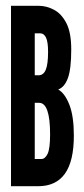

<svg xmlns="http://www.w3.org/2000/svg" viewBox="-20 -643 290 663"><path d="M18 0V-623H113Q140 -623 166 -609.5Q192 -596 209 -563.5Q226 -531 226 -472Q226 -405 214.5 -373.5Q203 -342 181 -334Q204 -321 219.5 -281.5Q235 -242 235 -175Q235 -86 204 -43Q173 0 112 0ZM100 -383H113Q130 -383 138 -402Q146 -421 146 -464Q146 -498 139 -513Q132 -528 118 -528H100ZM100 -94H123Q136 -94 144.5 -112Q153 -130 153 -179Q153 -288 115 -288H100Z"/></svg>

Font: Inconsolata UltraCondensed Black
Style: Regular
Weight: 900
Width: 1
Monospace: yes
Designer: Raph Levien, Cyreal, Brenton Simpson
Foundry: Raph Levien, Cyreal, Google
Version: Version 3.001; ttfautohint (v1.8.2.53-6de2)